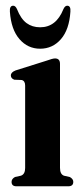

<svg xmlns="http://www.w3.org/2000/svg" viewBox="-20 -652 286 672"><path d="M190 -428.5V-64.5Q190 -42 204 -37L224 -32.5Q236.5 -26 236.5 -15.5Q236.5 0 219 0H37.5Q20.5 0 20.5 -15.5Q20.5 -26 32.5 -32.5L53 -37Q68 -42 68 -64V-352.5Q68 -369 56 -372L30 -373Q18 -377.5 18 -388Q18 -399 34.5 -405.5L142.5 -439.5Q164.5 -447.5 172.5 -447.5Q190 -447.5 190 -428.5ZM120.5 -556.5Q176.6 -556.5 201.9 -620Q207.3 -632 215.3 -632Q228.2 -632 226.4 -611Q222.4 -548.5 193.3 -515Q164.1 -481.5 120.5 -481.5Q77.3 -481.5 48.2 -515Q19 -548.5 14.6 -611Q13.2 -632 26.2 -632Q34.2 -632 39.5 -620Q52.9 -586 72.9 -571.2Q92.9 -556.5 120.5 -556.5Z"/></svg>

Font: Fraunces 144pt Soft SemiBold
Style: Regular
Weight: 600
Version: Version 1.000;[b76b70a41]